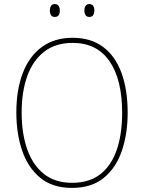

<svg xmlns="http://www.w3.org/2000/svg" viewBox="-20 -976 705 940"><path d="M605 -424Q605 -321 576.5 -237.5Q548 -154 488 -105Q428 -56 332 -56Q237 -56 177 -105.5Q117 -155 88.5 -238.5Q60 -322 60 -425Q60 -537 92 -619.5Q124 -702 185.5 -746.5Q247 -791 336 -791Q425 -791 485 -746Q545 -701 575 -618.5Q605 -536 605 -424ZM86 -425Q86 -322 113.5 -244.5Q141 -167 195.5 -124Q250 -81 333 -81Q417 -81 471 -123Q525 -165 551.5 -242Q578 -319 578 -424Q578 -587 516 -676.5Q454 -766 336 -766Q252 -766 196.5 -723Q141 -680 113.5 -603.5Q86 -527 86 -425ZM224 -925Q224 -937 229.5 -946.5Q235 -956 248 -956Q262 -956 267.5 -946.5Q273 -937 273 -925Q273 -911 267.5 -902Q262 -893 248 -893Q235 -893 229.5 -902.5Q224 -912 224 -925ZM393 -925Q393 -937 398.5 -946.5Q404 -956 417 -956Q431 -956 436.5 -947Q442 -938 442 -925Q442 -912 436.5 -902.5Q431 -893 417 -893Q404 -893 398.5 -902.5Q393 -912 393 -925Z"/></svg>

Font: Noto Sans Malayalam UI SemiCondensed Thin
Style: Regular
Weight: 100
Width: 4
Designer: Jelle Bosma - Monotype Design Team
Foundry: Monotype Imaging Inc.
Version: Version 2.104; ttfautohint (v1.8.4.7-5d5b)